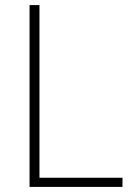

<svg xmlns="http://www.w3.org/2000/svg" viewBox="-20 -734 521 754"><path d="M96 0V-714H135V-36H461V0Z"/></svg>

Font: Noto Sans Disp ExtLt
Style: Regular
Weight: 200
Designer: Monotype Design Team
Foundry: Monotype Imaging Inc.
Version: Version 2.000;GOOG;noto-source:20170915:90ef993387c0